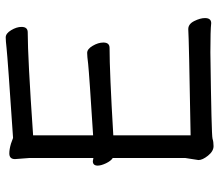

<svg xmlns="http://www.w3.org/2000/svg" viewBox="-68 -690 774 678"><g transform="rotate(-90 319.0 -351.0)"><path d="M142.1 16.1Q124 16.1 108.4 -3.4Q92.8 -22.9 92.8 -37.1L100.1 -84V-339.8Q89.8 -346.2 81.5 -363.5Q73.2 -380.9 73.2 -393.1Q73.2 -410.2 88.9 -410.2L100.1 -408.2V-633.8L96.2 -685.1Q96.2 -705.1 116.2 -705.1Q130.9 -705.1 150.9 -699.2L170.9 -691.9Q453.1 -710.9 487.8 -714.8Q514.2 -717.8 525.9 -717.8Q540 -717.8 551.5 -698.5Q563 -679.2 563 -662.1Q563 -640.1 543.9 -640.1Q456.1 -640.1 180.2 -621.1V-409.2Q397 -422.9 433.1 -426.8Q459 -430.2 471.2 -430.2Q484.9 -430.2 496.3 -410.6Q507.8 -391.1 507.8 -373Q507.8 -351.1 488.8 -351.1Q403.8 -351.1 180.2 -337.9V-64.9Q522.9 -70.8 555.2 -73.2Q573.2 -73.2 583.7 -52Q594.2 -30.8 594.2 -14.2Q594.2 7.8 576.2 7.8Q551.8 4.9 473.1 4.9Q179.2 8.8 168.2 12.5Q157.2 16.1 142.1 16.1Z"/></g></svg>

Font: LXGW WenKai Screen
Style: Regular
Weight: 400
Designer: LXGW / Fontworks Inc.
Foundry: LXGW / Fontworks Inc.
Version: Version 1.510;January 18,2025